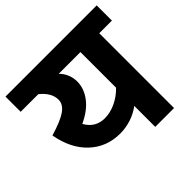

<svg xmlns="http://www.w3.org/2000/svg" viewBox="-186 -839 1009 1009"><g transform="rotate(-45 319.0 -334.5)"><path d="M658 -556H564V0H424V-156Q393 -132 352.5 -118.5Q312 -105 269 -105Q170 -105 100.5 -169.5Q31 -234 10 -350Q94 -375 130 -400.5Q166 -426 166 -460Q166 -512 111 -556H-20V-669H658ZM424 -556H263Q303 -514 303 -458Q303 -407 268 -360.5Q233 -314 164 -282Q199 -219 269 -219Q309 -219 350 -238Q391 -257 424 -291Z"/></g></svg>

Font: Martel Sans ExtraBold
Style: Regular
Weight: 800
Designer: Dan Reynolds and Mathieu Réguer
Foundry: Dan Reynolds and Mathieu Réguer
Version: Version 1.002; ttfautohint (v1.1) -l 5 -r 5 -G 72 -x 0 -D la